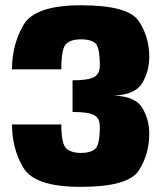

<svg xmlns="http://www.w3.org/2000/svg" viewBox="-20 -701 614 728"><path d="M285.5 7.5Q466.5 7.5 506.2 -54.5Q546 -116.5 546 -194Q546 -248 519.5 -292Q493 -336 411.5 -338.5Q492.5 -341.5 519.2 -386Q546 -430.5 546 -485.5Q546 -561 506.2 -621Q466.5 -681 286.5 -681Q112 -681 68.8 -606Q25.5 -531 25.5 -438H212.5Q212.5 -519 231.5 -535.5Q250.5 -552 287 -552Q322 -552 340.2 -538.2Q358.5 -524.5 358.5 -452Q358.5 -420.5 336.2 -408.5Q314 -396.5 255 -396.5V-276.5Q314 -276.5 336.2 -265Q358.5 -253.5 358.5 -221.5Q358.5 -151 340.5 -136Q322.5 -121 287 -121Q251.5 -121 232 -137.5Q212.5 -154 212.5 -229H25.5Q25.5 -137.5 68.5 -65Q111.5 7.5 285.5 7.5Z"/></svg>

Font: Anybody SemiCondensed ExtraBold
Style: Regular
Weight: 800
Width: 4
Version: Version 1.113;gftools[0.9.25]